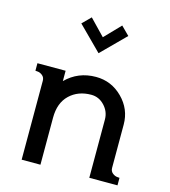

<svg xmlns="http://www.w3.org/2000/svg" viewBox="-117 -894 874 987"><g transform="rotate(15 320.0 -400.0)"><path d="M190 -500V-445Q255 -510 350 -510Q432 -510 491 -451Q550 -392 550 -310V-80Q550 -62 562.5 -52Q575 -42 588 -41L600 -40V0H450V-310Q450 -352 420.5 -383.5Q391 -415 350 -415Q280 -415 235 -372Q190 -329 190 -250V0H90V-420Q90 -438 77.5 -448Q65 -458 52 -459L40 -460V-500ZM330 -716 411 -800 455 -756 330 -631 205 -756 249 -800Z"/></g></svg>

Font: Laverick
Style: Regular
Weight: 400
Designer: Daniel Pimley
Foundry: Daniel Pimley
Version: Version 1.000;PS 001.001;hotconv 1.0.56